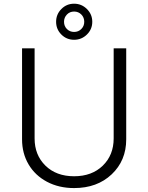

<svg xmlns="http://www.w3.org/2000/svg" viewBox="-20 -983 784 1016"><path d="M439.9 -800.3Q411.6 -772.5 372.1 -772.5Q332.5 -772.5 304.7 -800.3Q276.9 -828.1 276.9 -867.7Q276.9 -907.2 304.7 -935.3Q332.5 -963.4 372.1 -963.4Q411.6 -963.4 439.9 -935.3Q468.3 -907.2 468.3 -867.7Q468.3 -828.1 439.9 -800.3ZM372.1 -814Q395 -814 410.4 -829.6Q425.8 -845.2 425.8 -867.7Q425.8 -890.6 410.4 -906.2Q395 -921.9 372.1 -921.9Q349.1 -921.9 334 -906Q318.8 -890.1 318.8 -867.7Q318.8 -844.7 334.2 -829.3Q349.6 -814 372.1 -814ZM581.5 -727.1H647.9V-245.6Q647.9 -133.3 571 -60.5Q494.1 12.2 372.1 12.2Q291.5 12.2 228.5 -21.2Q165.5 -54.7 131.1 -113.3Q96.7 -171.9 96.7 -245.6V-727.1H163.1V-250.5Q163.1 -162.6 220.5 -106.4Q277.8 -50.3 372.1 -50.3Q466.3 -50.3 523.9 -106.4Q581.5 -162.6 581.5 -250.5Z"/></svg>

Font: Interop Light
Style: Regular
Weight: 300
Designer: Rasmus Andersson, Google, Jang Haemin
Foundry: jhaemin
Version: Version 1.007